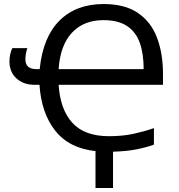

<svg xmlns="http://www.w3.org/2000/svg" viewBox="-20 -745 889 953"><path d="M494 -725Q600 -725 665 -680.5Q730 -636 759.5 -557.5Q789 -479 789 -378V-324H271Q279 -201 339.5 -135Q400 -69 521 -69Q589 -69 643.5 -81Q698 -93 744 -109V-27Q705 -13 656.5 -3.5Q608 6 541 8V188H454V5Q323 -9 254 -96.5Q185 -184 176 -324H152Q97 -324 62 -355.5Q27 -387 27 -440Q27 -460 31 -477Q35 -494 41 -506H116Q113 -499 109.5 -483.5Q106 -468 106 -451Q106 -402 160 -402H177Q193 -561 275.5 -643Q358 -725 494 -725ZM493 -645Q396 -645 337.5 -583Q279 -521 271 -402H693Q693 -478 674 -532Q655 -586 611 -615.5Q567 -645 493 -645Z"/></svg>

Font: Noto IKEA Simplified Chinese
Style: Regular
Weight: 400
Designer: Monotype Design Team
Foundry: Monotype Imaging Inc.
Version: Version 1.100